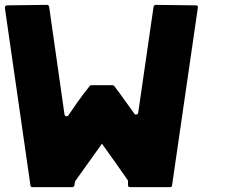

<svg xmlns="http://www.w3.org/2000/svg" viewBox="-20 -769 1000 789"><path d="M105 -8 0 -737Q0 -746 9 -747L173 -749Q180 -749 182 -741L245 -299Q246 -293 251.5 -291.5Q257 -290 261 -295Q303 -357 324 -384L349 -416Q350 -419 356 -419H442Q446 -419 449 -416L473 -384Q476 -380 532 -302Q535 -297 541 -298.5Q547 -300 548 -306L611 -741Q613 -749 620 -749L784 -747Q795 -747 793 -737L687 -7Q687 0 678 0H515Q506 0 506 -9V-26Q506 -28 504 -30Q493 -46 458.5 -95Q424 -144 405 -170L399 -179L393 -170Q317 -63 290 -26Q289 -25 289 -24Q286 -15 286 -8Q284 0 277 0H113Q105 0 105 -8Z"/></svg>

Font: Punc
Style: Bold
Weight: 400
Designer: The Kinetic
Foundry: The Kinetic
Version: Version 1.000;PS 001.001;hotconv 1.0.56